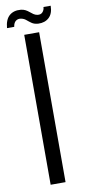

<svg xmlns="http://www.w3.org/2000/svg" viewBox="-124 -971 451 1009"><g transform="rotate(-10 101.0 -467.0)"><path d="M60.5 0V-800H140V0ZM185.5 -926.5H224Q223.5 -884.5 201.2 -864Q179 -843.5 143.5 -845Q122.5 -846.5 109.5 -855.5Q96.5 -864.5 85.5 -874Q74.5 -883.5 59.5 -886.5Q43 -890 31 -881Q19 -872 16 -850.5H-22.5Q-18.5 -896.5 5 -916.5Q28.5 -936.5 65.5 -933Q80 -931.5 90.5 -925.8Q101 -920 109.5 -912.8Q118 -905.5 126.8 -899.5Q135.5 -893.5 146.5 -891.5Q165 -888.5 175 -899.8Q185 -911 185.5 -926.5Z"/></g></svg>

Font: Big Shoulders Stencil Text Thin
Style: Regular
Weight: 400
Version: Version 2.001